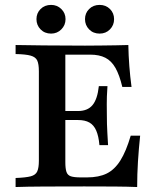

<svg xmlns="http://www.w3.org/2000/svg" viewBox="-20 -752 644 772"><path d="M42.7 0V-36.3Q83.9 -37.9 103.6 -43.1Q123.4 -48.4 129.8 -62.9Q136.3 -77.4 136.3 -105.6V-465.3Q136.3 -494.4 129.8 -508.5Q123.4 -522.6 103.6 -528.2Q83.9 -533.9 42.7 -534.7V-571Q86.3 -570.2 156.9 -569.4Q227.4 -568.5 321.8 -568.5Q355.6 -568.5 387.1 -569Q418.5 -569.4 446 -569.8Q473.4 -570.2 496 -571Q496.8 -528.2 500 -486.3Q503.2 -444.4 508.9 -402.4H471.8Q460.5 -450 444.4 -478.6Q428.2 -507.3 403.6 -519.8Q379 -532.3 342.7 -532.3H242.7V-100Q242.7 -74.2 247.2 -60.9Q251.6 -47.6 264.9 -43.1Q278.2 -38.7 304.8 -38.7H329.8Q377.4 -38.7 409.3 -54.4Q441.1 -70.2 464.1 -106.9Q487.1 -143.5 505.6 -206.5H543.5Q537.9 -153.2 534.7 -102.4Q531.5 -51.6 531.5 0Q492.7 -1.6 441.1 -2Q389.5 -2.4 319.4 -2.4Q226.6 -2.4 156.5 -2Q86.3 -1.6 42.7 0ZM216.9 -269.4V-305.6H358.1V-269.4ZM379.8 -168.5Q376.6 -204.8 366.9 -227Q357.3 -249.2 339.5 -259.3Q321.8 -269.4 293.5 -269.4V-305.6Q332.3 -305.6 352 -329.4Q371.8 -353.2 377.4 -405.6H412.1Q408.9 -358.9 409.3 -333.5Q409.7 -308.1 409.7 -287.1Q409.7 -270.2 410.1 -253.6Q410.5 -237.1 411.7 -216.9Q412.9 -196.8 414.5 -168.5ZM380.6 -616.9Q354.8 -616.9 338.3 -633.9Q321.8 -650.8 321.8 -675Q321.8 -699.2 338.3 -715.7Q354.8 -732.3 380.6 -732.3Q405.6 -732.3 422.2 -715.7Q438.7 -699.2 438.7 -675Q438.7 -650.8 422.2 -633.9Q405.6 -616.9 380.6 -616.9ZM185.5 -616.9Q159.7 -616.9 143.1 -633.9Q126.6 -650.8 126.6 -675Q126.6 -699.2 143.1 -715.7Q159.7 -732.3 185.5 -732.3Q209.7 -732.3 226.6 -715.7Q243.5 -699.2 243.5 -675Q243.5 -650.8 226.6 -633.9Q209.7 -616.9 185.5 -616.9Z"/></svg>

Font: Playfair 9pt SemiBold
Style: Regular
Weight: 600
Designer: Claus Eggers Sørensen
Foundry: Claus Eggers Sørensen
Version: Version 2.001;gftools[0.9.30]